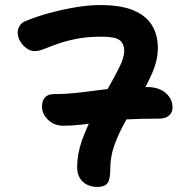

<svg xmlns="http://www.w3.org/2000/svg" viewBox="-20 -730 740 759"><path d="M365 9Q343 9 325 0.5Q307 -8 296 -25.5Q285 -43 285 -69Q285 -121 304 -175Q316 -208 331 -241Q314 -239 299 -237Q265 -233 230 -233Q194 -233 170 -256.5Q146 -280 146 -308Q146 -332 158 -345Q170 -358 192 -358Q247 -358 301 -365Q349 -371 405 -378Q405 -378 406 -379Q433 -426 452 -464.5Q471 -503 471 -528Q471 -558 452.5 -571.5Q434 -585 383 -585Q325 -585 282.5 -576.5Q240 -568 209 -557Q178 -546 156 -537Q134 -528 117 -528Q100 -528 85 -539Q70 -550 60 -566.5Q50 -583 50 -601Q50 -615 57.5 -627.5Q65 -640 79 -646Q125 -665 177 -679Q229 -693 280.5 -701.5Q332 -710 376 -710Q459 -710 509 -688.5Q559 -667 581.5 -629Q604 -591 604 -541Q604 -495 585 -449Q572 -418 555 -386Q557 -386 560 -386Q608 -386 635 -362.5Q662 -339 662 -305Q662 -285 648 -273Q634 -261 607 -261Q534 -261 480 -258Q453 -211 435 -164Q416 -114 416 -62Q416 -20 404.5 -5.5Q393 9 365 9Z"/></svg>

Font: Shantell Sans Light SemiBold
Style: Regular
Weight: 600
Version: Version 1.008;[ac192a2d6]